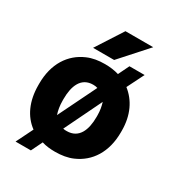

<svg xmlns="http://www.w3.org/2000/svg" viewBox="-194 -861 948 1042"><g transform="rotate(30 280.0 -339.5)"><path d="M20 -258C20 -159 55 -82 118 -36L66 69H162L196 -1C221 7 249 10 278 10C319 10 356 4 388 -10C479 -49 536 -136 536 -260V-270C536 -368 499 -441 439 -488L492 -594H397L364 -526C338 -534 308 -538 277 -538C236 -538 200 -532 168 -518C77 -479 20 -392 20 -268ZM176 -252V-262C176 -343 202 -409 277 -409C287 -409 296 -408 305 -405L189 -168C181 -191 176 -220 176 -252ZM176 -582H308L457 -748H283ZM255 -121 368 -354C375 -332 380 -306 380 -276V-266C380 -184 353 -119 278 -119C269 -119 264 -119 255 -121Z"/></g></svg>

Font: Asimov Pro
Style: Blk
Weight: 900
Designer: Google
Version: Version 2.000980; 2014